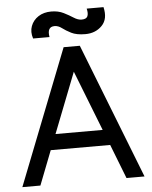

<svg xmlns="http://www.w3.org/2000/svg" viewBox="-57 -885 738 933"><g transform="rotate(-5 312.0 -419.0)"><path d="M522 0 457 -167H167L102 0H14L273 -660H352L610 0ZM197 -243H427L312 -537ZM238 -766Q200 -766 209 -715H129Q118 -748 128.5 -776Q139 -804 165 -821Q191 -838 228 -838Q262 -838 288 -825Q314 -812 334 -799Q354 -786 372 -786Q395 -786 401 -799.5Q407 -813 401 -837H483Q497 -779 465.5 -746.5Q434 -714 384 -714Q341 -714 315.5 -727Q290 -740 273 -753Q256 -766 238 -766Z"/></g></svg>

Font: Lil Grotesk Medium
Style: Regular
Weight: 500
Designer: Bastien Sozeau
Foundry: NBR — Bastien Sozeau
Version: Version 3.003; ttfautohint (v1.8.4.7-5d5b);gftools[0.9.33]